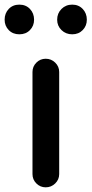

<svg xmlns="http://www.w3.org/2000/svg" viewBox="-51 -801 392 821"><path d="M87.9 -56.6V-493.2Q87.9 -516.6 104.5 -533.2Q121.1 -549.8 144.5 -549.8Q168 -549.8 185.1 -533.2Q202.1 -516.6 202.1 -493.2V-56.6Q202.1 -33.2 185.1 -16.6Q168 0 144.5 0Q121.1 0 104.5 -16.6Q87.9 -33.2 87.9 -56.6ZM-31.2 -716.8Q-31.2 -744.1 -13.7 -762.7Q3.9 -781.2 31.7 -781.2Q59.6 -781.2 77.1 -762.7Q94.7 -744.1 94.7 -716.8Q94.7 -690.4 77.1 -672.4Q59.6 -654.3 31.7 -654.3Q3.9 -654.3 -13.7 -672.4Q-31.2 -690.4 -31.2 -716.8ZM193.4 -716.8Q193.4 -744.1 211.9 -762.7Q230.5 -781.2 257.8 -781.2Q285.2 -781.2 302.7 -762.7Q320.3 -744.1 320.3 -716.8Q320.3 -690.4 302.7 -672.4Q285.2 -654.3 257.8 -654.3Q230.5 -654.3 211.9 -672.4Q193.4 -690.4 193.4 -716.8Z"/></svg>

Font: Gen Jyuu Gothic Medium
Style: Regular
Weight: 500
Designer: [Source Han Sans]
Ryoko NISHIZUKA  (kana & ideographs); Paul D. Hunt (Latin, Greek & Cyrillic); Wenlong ZHANG  (bopomofo
Version: Version 1.002.20150607